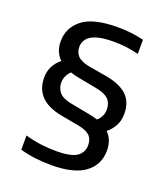

<svg xmlns="http://www.w3.org/2000/svg" viewBox="-138 -847 837 955"><g transform="rotate(20 280.0 -369.0)"><path d="M243 9.5Q201 9.5 159 4.5Q117 -0.5 78 -12V-87Q122 -74.5 162 -69.5Q202 -64.5 243 -64.5Q321 -64.5 352 -86.2Q383 -108 383 -146Q383 -178 365.2 -195.8Q347.5 -213.5 303.5 -222L205.5 -240Q62 -268 62 -388Q62 -452 114 -494.5Q77.5 -529.5 77.5 -586.5Q77.5 -657.5 134.8 -703Q192 -748.5 321 -748.5Q394.5 -748.5 459.5 -732.5V-657.5Q424 -666.5 392.8 -670.2Q361.5 -674 328 -674Q268.5 -674 235 -663Q201.5 -652 187.8 -633.2Q174 -614.5 174 -592Q174 -564 191 -544.8Q208 -525.5 251.5 -517L352.5 -499.5Q427 -485.5 462.8 -450.5Q498.5 -415.5 498.5 -353.5Q498.5 -319 484.2 -292Q470 -265 445 -244.5Q480 -210.5 480 -153Q480 -78 421.5 -34.2Q363 9.5 243 9.5ZM333 -293.5Q359 -288.5 380 -281.5Q409.5 -307 409.5 -344.5Q409.5 -378 390.2 -398Q371 -418 323 -427L225 -445.5Q199.5 -450.5 179 -457.5Q150.5 -430 150.5 -393.5Q150.5 -364 168.8 -342.5Q187 -321 234.5 -312Z"/></g></svg>

Font: Encode Sans Semi Expanded Medium
Style: Regular
Weight: 500
Width: 6
Designer: Multiple Designers
Foundry: Impallari Type
Version: Version 3.000; ttfautohint (v1.8.3) -l 8 -r 50 -G 200 -x 14 